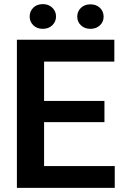

<svg xmlns="http://www.w3.org/2000/svg" viewBox="-20 -912 595 932"><path d="M188 -892Q216 -892 234 -874.5Q252 -857 252 -832Q252 -807 234 -789.5Q216 -772 188 -772Q159 -772 141.5 -789.5Q124 -807 124 -832Q124 -857 141.5 -874.5Q159 -892 188 -892ZM419 -891Q447 -891 465 -874Q483 -857 483 -831Q483 -806 465 -789Q447 -772 419 -772Q391 -772 373 -789Q355 -806 355 -831Q355 -857 373 -874Q391 -891 419 -891ZM62 -719H535V-613H194V-422H487V-319H194V-106H537V0H62Z"/></svg>

Font: Freesentation 7 Bold
Style: Regular
Weight: 700
Designer: glyphs from Roboto by Christian Robertson / Hangul glyphs from Noto Sans CJK(Source Han Sans) by Jang Soo-young and Kang
Foundry: PT&
Version: Version 2.001